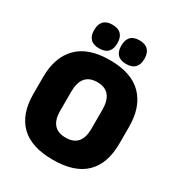

<svg xmlns="http://www.w3.org/2000/svg" viewBox="-198 -972 1043 1119"><g transform="rotate(30 323.5 -412.0)"><path d="M323.5 16.5Q178 16.5 106 -54.2Q34 -125 34 -259V-372Q34 -506.5 106.5 -580Q179 -653.5 323.5 -653.5Q468 -653.5 540.5 -580Q613 -506.5 613 -372V-259Q613 -125 541 -54.2Q469 16.5 323.5 16.5ZM323.5 -132.5Q377 -132.5 402.8 -163.2Q428.5 -194 428.5 -250V-381.5Q428.5 -441.5 402.8 -473.5Q377 -505.5 323.5 -505.5Q270 -505.5 244.2 -473.5Q218.5 -441.5 218.5 -381.5V-250Q218.5 -194 244.2 -163.2Q270 -132.5 323.5 -132.5ZM232 -680.5Q193 -680.5 173.8 -700.8Q154.5 -721 154.5 -757.5V-761.5Q154.5 -798.5 173.8 -819Q193 -839.5 232 -839.5Q272 -839.5 291.2 -819Q310.5 -798.5 310.5 -761.5V-757.5Q310.5 -721 291.2 -700.8Q272 -680.5 232 -680.5ZM414.5 -680.5Q375 -680.5 356 -700.8Q337 -721 337 -757.5V-761.5Q337 -798.5 356 -819Q375 -839.5 414.5 -839.5Q453.5 -839.5 473 -819Q492.5 -798.5 492.5 -761.5V-757.5Q492.5 -721 473 -700.8Q453.5 -680.5 414.5 -680.5Z"/></g></svg>

Font: Anek Kannada ExtraBold
Style: Regular
Weight: 800
Version: Version 1.003